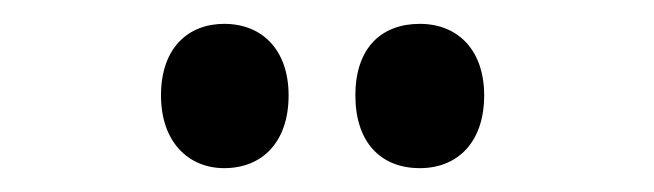

<svg xmlns="http://www.w3.org/2000/svg" viewBox="-20 -756 548 161"><path d="M115 -676C115 -637 138 -615 168 -615C200 -615 222 -637 222 -676C222 -714 200 -736 168 -736C138 -736 115 -716 115 -676ZM278 -676C278 -637 299 -615 332 -615C364 -615 386 -637 386 -676C386 -714 364 -736 332 -736C300 -736 278 -716 278 -676Z"/></svg>

Font: Noto Sans Gujarati ExtraCondensed SemiBold
Style: Regular
Weight: 600
Width: 2
Designer: Jelle Bosma - Monotype Design Team, Universal Thirst
Foundry: Monotype Imaging Inc.
Version: Version 2.106